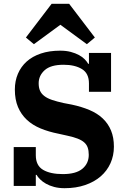

<svg xmlns="http://www.w3.org/2000/svg" viewBox="-20 -976 669 1008"><path d="M319 12Q289 12 264.5 5.5Q240 -1 221.5 -11.5Q203 -22 190.5 -34.5Q178 -47 172 -58H168V0H52V-204H168V-161Q168 -107 206 -84.5Q244 -62 310 -62Q379 -62 412.5 -90Q446 -118 446 -163Q446 -185 440.5 -201Q435 -217 422 -228.5Q409 -240 387 -248.5Q365 -257 332 -264L287 -274Q236 -284 193.5 -301.5Q151 -319 121 -347Q91 -375 74.5 -414Q58 -453 58 -506Q58 -551 74 -588.5Q90 -626 120 -653Q150 -680 194.5 -695Q239 -710 296 -710Q327 -710 351.5 -703.5Q376 -697 394.5 -687Q413 -677 425 -664.5Q437 -652 443 -641H447V-698H563V-494H447V-538Q447 -591 410 -613.5Q373 -636 314 -636Q246 -636 214.5 -607.5Q183 -579 183 -539Q183 -516 190 -500Q197 -484 212.5 -472Q228 -460 253 -451.5Q278 -443 314 -435L356 -427Q408 -416 449.5 -398.5Q491 -381 519.5 -354Q548 -327 563 -290.5Q578 -254 578 -206Q578 -159 560 -119Q542 -79 508.5 -50Q475 -21 427 -4.5Q379 12 319 12ZM116 -779 251 -956H343L478 -779L436 -744L297 -846L158 -744Z"/></svg>

Font: IBM Plex Serif
Style: Bold
Weight: 700
Designer: Mike Abbink, Paul van der Laan, Pieter van Rosmalen
Foundry: Bold Monday
Version: Version 2.008